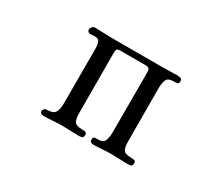

<svg xmlns="http://www.w3.org/2000/svg" viewBox="-97 -785 1195 1029"><g transform="rotate(30 500.0 -270.0)"><path d="M786 -19Q786 -3 776.5 -0.5Q767 2 755 2Q730 2 705 0.5Q680 -1 655 -1Q627 -1 599.5 1.5Q572 4 545 4Q537 4 530.5 -0.5Q524 -5 524 -14Q524 -31 533.5 -32Q543 -33 556 -33Q588 -33 595.5 -55.5Q603 -78 603 -104V-456Q602 -461 602.5 -466.5Q603 -472 603 -476Q603 -492 597.5 -498.5Q592 -505 576 -505H419Q400 -505 397.5 -496Q395 -487 395 -471Q395 -380 395.5 -288.5Q396 -197 396 -105Q396 -72 405 -54.5Q414 -37 451 -37Q461 -37 472 -35Q483 -33 483 -19Q483 -4 474 -1Q465 2 453 2Q428 2 402.5 0.5Q377 -1 352 -1Q323 -1 294.5 1.5Q266 4 237 4Q229 4 222 -0.5Q215 -5 215 -14Q215 -19 220.5 -26Q226 -33 231 -33Q273 -33 285.5 -49.5Q298 -66 299 -107V-451Q299 -471 293 -487Q287 -503 262 -503Q255 -503 249 -502Q243 -501 236 -501Q230 -501 223.5 -505.5Q217 -510 217 -517Q217 -528 224 -536Q231 -544 242 -544Q267 -544 292.5 -542.5Q318 -541 343 -541H650Q676 -541 701.5 -542Q727 -543 753 -543Q763 -543 772 -539.5Q781 -536 781 -523Q781 -508 770 -506.5Q759 -505 748 -505Q714 -505 706 -484Q698 -463 698 -435Q698 -353 698.5 -270.5Q699 -188 699 -105Q699 -71 708 -54Q717 -37 754 -37Q764 -37 775 -35Q786 -33 786 -19Z"/></g></svg>

Font: Kaisei Tokumin Medium
Style: Regular
Weight: 500
Designer: Font-Kai, 金井和夫
Foundry: KAZUO KANAI
Version: Version 5.003